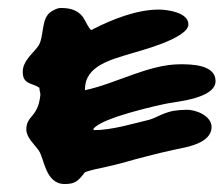

<svg xmlns="http://www.w3.org/2000/svg" viewBox="-20 -598 560 481"><path d="M510 -280C510 -308 470 -324 446 -323C421 -322 409 -321 385 -311C375 -307 365 -301 354 -298C312 -288 260 -272 216 -272C214 -272 214 -274 214 -275C233 -303 379 -335 400 -339C426 -344 520 -352 520 -395C520 -436 460 -437 432 -437C352 -437 272 -389 193 -372V-375C193 -434 261 -449 305 -463C324 -469 452 -501 452 -537C452 -567 399 -574 378 -574C323 -574 262 -550 213 -525C212 -524 211 -523 209 -523C204 -523 193 -548 188 -555C174 -574 154 -578 132 -578C124 -578 117 -574 110 -570C80 -553 93 -504 74 -480C59 -461 37 -444 37 -418C37 -386 60 -391 79 -378C78 -372 82 -365 81 -359C75 -303 46 -309 46 -274C46 -253 66 -237 77 -221C91 -202 93 -137 142 -137C168 -137 175 -144 191 -164V-165C196 -170 237 -178 246 -180C280 -187 313 -198 346 -206C369 -212 393 -218 417 -223C445 -229 510 -238 510 -280Z"/></svg>

Font: ChillLongCangKaiShu ExtraBold
Style: Regular
Weight: 800
Version: Version 3.500;Glyphs 3.1.1 (3135)